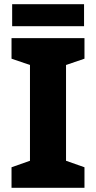

<svg xmlns="http://www.w3.org/2000/svg" viewBox="-20 -896 459 916"><path d="M381 -876H38V-771H381ZM383 0V-98L295 -129V-586L383 -616V-714H35V-616L123 -586V-129L35 -98V0Z"/></svg>

Font: Noto Sans Thai Looped ExtraBold
Style: Regular
Weight: 800
Designer: Cadson Demak Team
Foundry: Cadson Demak Co., Ltd.
Version: Version 1.001